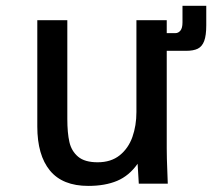

<svg xmlns="http://www.w3.org/2000/svg" viewBox="-20 -618 714 646"><path d="M105.5 -192.5V-550H206.5V-218Q206.5 -171 213.5 -140.2Q220.5 -109.5 242.8 -90.8Q265 -72 308.5 -72Q353.5 -72 382.8 -95.5Q412 -119 425.5 -157.2Q439 -195.5 439 -241V-550H541V-506.5H570Q580 -506.5 587 -515Q594 -523.5 594 -542.5V-598.5H674V-533Q674 -498.5 667 -480Q660 -461.5 645.5 -454.2Q631 -447 606 -447H572.5H541V-119Q541 -87 543 -41L544.5 0H447L443 -67Q414.5 -26.5 374 -9.5Q333.5 7.5 277 7.5Q190.5 7.5 148 -44.2Q105.5 -96 105.5 -192.5Z"/></svg>

Font: JuliaMono Medium
Style: Regular
Weight: 500
Monospace: yes
Designer: cormullion
Foundry: corm
Version: Version 0.054; ttfautohint (v1.8.4)